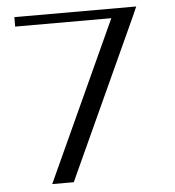

<svg xmlns="http://www.w3.org/2000/svg" viewBox="-53 -799 772 849"><g transform="rotate(-5 333.0 -375.0)"><path d="M468.8 -708H42V-750H583L564.5 -708L240.2 0H144.5Z"/></g></svg>

Font: okolaks
Style: Regular
Weight: 500
Version: Version 000.6.0